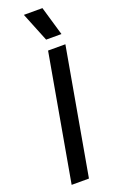

<svg xmlns="http://www.w3.org/2000/svg" viewBox="-175 -960 606 1001"><g transform="rotate(-20 128.0 -459.0)"><path d="M160 -700H256L132 0H36ZM105 -918H208L255 -757H170Z"/></g></svg>

Font: Chakra Petch Medium
Style: Italic
Weight: 500
Italic angle: -10°
Designer: Katatrad Aksorn Co.,Ltd.
Foundry: Cadson Demak Co.,Ltd.
Version: Version 1.000; ttfautohint (v1.6)